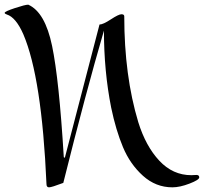

<svg xmlns="http://www.w3.org/2000/svg" viewBox="-126 -757 873 822"><path d="M693 -7 715 -8Q727 -8 727 2.5Q727 13 685.5 29Q644 45 612 45Q541 45 486 -4.5Q431 -54 400.5 -127Q370 -200 350 -296Q319 -452 319 -626Q241 -359 145 26Q95 45 84 45Q73 45 73 31Q53 -425 -26 -610Q-58 -683 -97 -695Q-106 -698 -106 -702Q-106 -708 -62 -722.5Q-18 -737 -5 -737Q67 -705 97 -560.5Q127 -416 147 -86Q147 -82 150 -82L152 -83L300 -652Q315 -652 348.5 -674Q382 -696 394 -696Q406 -696 406 -687Q406 -433 466 -234Q498 -131 556 -69Q614 -7 693 -7Z"/></svg>

Font: Mr Bedfort
Style: Regular
Weight: 400
Designer: Alejandro Paul
Foundry: Alejandro Paul
Version: Version 1.000